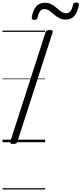

<svg xmlns="http://www.w3.org/2000/svg" viewBox="-20 -1128 646 1523"><path d="M85 14Q71 14 65 9.5Q59 5 62 -6L341 -871Q345 -881 352 -885.5Q359 -890 374 -890Q389 -890 395 -885.5Q401 -881 397 -870L118 -5Q115 5 108 9.5Q101 14 85 14ZM251 -970Q229 -970 232 -992Q242 -1049 267 -1077.5Q292 -1106 335 -1106Q366 -1106 388.5 -1093.5Q411 -1081 429.5 -1064.5Q448 -1048 466 -1035.5Q484 -1023 505 -1023Q525 -1023 538.5 -1039Q552 -1055 558 -1088Q561 -1108 585 -1108Q598 -1108 602.5 -1103.5Q607 -1099 605 -1087Q595 -1030 570 -1001.5Q545 -973 501 -973Q471 -973 448.5 -985.5Q426 -998 407 -1014.5Q388 -1031 370 -1043.5Q352 -1056 331 -1056Q312 -1056 298.5 -1039.5Q285 -1023 278 -989Q277 -979 270.5 -974.5Q264 -970 251 -970ZM0 365H338V375H0ZM0 -20H338V0H0ZM0 -505H338V-500H0ZM0 -885H338V-875H0Z"/></svg>

Font: Playwrite DK Uloopet Guides
Style: Regular
Weight: 400
Designer: Veronika Burian, José Scaglione
Foundry: TypeTogether
Version: Version 1.003